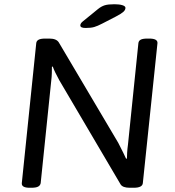

<svg xmlns="http://www.w3.org/2000/svg" viewBox="-20 -884 825 906"><path d="M120 2Q80 2 83 -21L151 -680Q152 -691 162 -696.5Q172 -702 194 -702H213Q247 -702 258 -683L538 -210Q553 -180 561.5 -163.5Q570 -147 575 -135L579 -136Q579 -148 580 -164.5Q581 -181 584 -203L633 -680Q634 -691 643.5 -696.5Q653 -702 676 -702H684Q725 -702 723 -680L654 -20Q652 2 611 2H592Q559 2 549 -14L260 -505Q248 -527 240.5 -542.5Q233 -558 229 -570L225 -569Q225 -556 224.5 -538Q224 -520 222 -505L172 -20Q170 -9 160 -3.5Q150 2 128 2ZM384 -752Q359 -752 359 -764Q359 -774 372 -784L442 -841Q458 -854 474 -859Q490 -864 520 -864Q543 -864 557.5 -859.5Q572 -855 572 -847Q572 -837 562 -828Q552 -819 527 -806L463 -773Q440 -761 424.5 -756.5Q409 -752 384 -752Z"/></svg>

Font: Asap Semi Expanded Semi Expanded Regular
Style: Italic
Weight: 400
Width: 6
Italic angle: -6°
Designer: Pablo Cosgaya
Foundry: Omnibus-Type
Version: Version 3.001; ttfautohint (v1.8.4.7-5d5b)